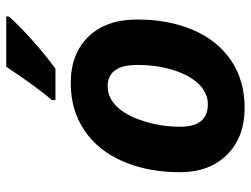

<svg xmlns="http://www.w3.org/2000/svg" viewBox="-116 -690 816 625"><g transform="rotate(-90 292.5 -378.0)"><path d="M393.1 -339.8Q393.1 -436 323.2 -436Q286.6 -436 257.6 -406.2Q228.5 -376.5 210.2 -318.8Q191.9 -261.2 191.9 -200.2Q191.9 -109.9 265.1 -109.9Q301.8 -109.9 331.1 -139.9Q360.4 -169.9 376.7 -223.4Q393.1 -276.9 393.1 -339.8ZM541 -339.8Q541 -236.8 506.6 -157.2Q472.2 -77.6 407.2 -33.9Q342.3 9.8 252.9 9.8Q157.7 9.8 100.8 -47.6Q43.9 -105 43.9 -200.2Q43.9 -304.2 78.9 -385.5Q113.8 -466.8 179.7 -511.5Q245.6 -556.2 334 -556.2Q429.7 -556.2 485.4 -498.5Q541 -440.9 541 -339.8ZM278.8 -618.2Q317.4 -661.1 387.2 -766.1H550.8V-757.8Q528.3 -730.5 475.6 -683.3Q422.9 -636.2 380.9 -606H278.8Z"/></g></svg>

Font: Zoram GWebM
Style: Bold Italic
Weight: 700
Italic angle: -12°
Foundry: Ascender Corporation
Version: Version 1.000